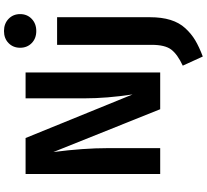

<svg xmlns="http://www.w3.org/2000/svg" viewBox="-58 -786 1062 987"><g transform="rotate(-90 473.5 -292.0)"><path d="M746 -779.5Q770 -803 808 -803Q846 -803 870.5 -779.5Q895 -756 895 -720Q895 -684 870.5 -660.5Q846 -637 808 -637Q770 -637 746 -660.5Q722 -684 722 -720Q722 -756 746 -779.5ZM595 -692V0H406L186 -549Q206 -394 206 -269V0H73V-692H258L482 -142Q462 -276 462 -388V-692ZM879 -530V-53Q879 8 865 53Q851 98 822.5 129Q794 160 760.5 180Q727 200 677 219L630 116Q688 89 712.5 57Q737 25 737 -44V-530Z"/></g></svg>

Font: Fira Sans SemiBold
Style: Regular
Weight: 600
Designer: bBox Type GmbH & Carrois Corporate GbR & Edenspiekermann AG
Foundry: bBox Type GmbH & Carrois Corporate GbR & Edenspiekermann AG
Version: Version 4.301;PS 004.301;hotconv 1.0.88;makeotf.lib2.5.64775